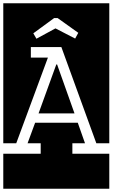

<svg xmlns="http://www.w3.org/2000/svg" viewBox="-32 -937 686 1170"><path d="M-12 -917H634V-64H555L342 -650H156V-586H260L67 -64H-12ZM426 -702 445 -737 319 -827H298L171 -734L190 -701L306 -764ZM316 -544 422 -246H203L311 -544ZM634 213H-12V0H216V-64H136L182 -189H442L486 -64H409V0H634Z"/></svg>

Font: Zilla Slab Highlight Regular
Style: Regular
Weight: 400
Designer: Typotheque Type Foundry
Foundry: Typotheque type foundry
Version: Version 1.1; 2017; ttfautohint (v1.6)